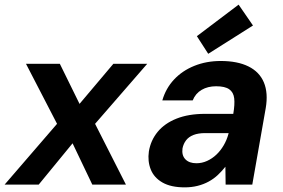

<svg xmlns="http://www.w3.org/2000/svg" viewBox="-42 -796 1222 828"><path d="M-22 0 204 -262 70 -521H216L301 -348L447 -521H593L368 -262L501 0H356L271 -178L125 0Z M755 12Q695 12 658.5 -9Q622 -30 608 -65.5Q594 -101 600 -143Q608 -191 638 -227.5Q668 -264 719.5 -284.5Q771 -305 842 -305H964Q971 -346 968 -372Q965 -398 946.5 -411Q928 -424 890 -424Q854 -424 827.5 -408.5Q801 -393 789 -363H658Q673 -415 708.5 -453Q744 -491 796 -512Q848 -533 910 -533Q982 -533 1029.5 -509.5Q1077 -486 1096 -440.5Q1115 -395 1104 -330L1046 0H931L930 -77Q915 -58 897.5 -41.5Q880 -25 858 -13Q836 -1 810 5.5Q784 12 755 12ZM805 -92Q829 -92 851 -102Q873 -112 891 -129Q909 -146 922.5 -169Q936 -192 943 -218L944 -222H843Q813 -222 792.5 -214Q772 -206 760.5 -191Q749 -176 745 -156Q741 -126 757.5 -109Q774 -92 805 -92ZM856 -564 807 -640 987 -776 1049 -686Z"/></svg>

Font: DM Sans 10pt
Style: Bold Italic
Weight: 700
Italic angle: -10°
Version: Version 4.004;gftools[0.9.30]